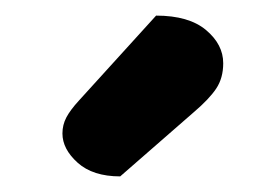

<svg xmlns="http://www.w3.org/2000/svg" viewBox="-20 -750 338 246"><path d="M81 -621 180 -730Q222 -730 244 -711.5Q266 -693 266 -669Q266 -650 257 -636.5Q248 -623 228 -606L134 -524Q99 -524 79.5 -541.5Q60 -559 60 -579Q60 -590 65 -599.5Q70 -609 81 -621Z"/></svg>

Font: BalooTamma2Bold
Style: Bold
Weight: 700
Designer: Divya Kowshik, Shuchita Grover and Ek Type
Foundry: Ek Type
Version: Version 1.700